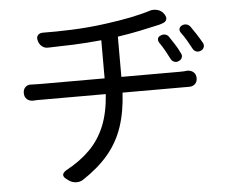

<svg xmlns="http://www.w3.org/2000/svg" viewBox="-54 -808 1108 913"><g transform="rotate(-5 500.0 -351.5)"><path d="M735 -620Q746 -625 757 -622Q768 -619 774 -609Q786 -591 799 -571Q812 -551 823 -527Q829 -517 825 -506.5Q821 -496 809 -491Q799 -486 788 -490Q777 -494 772 -504Q762 -524 750 -545.5Q738 -567 724 -587Q718 -597 720.5 -606.5Q723 -616 735 -620ZM840 -659Q851 -664 862 -661Q873 -658 880 -648Q892 -631 905 -611Q918 -591 931 -568Q937 -558 933.5 -547Q930 -536 918 -531Q908 -526 897 -529.5Q886 -533 880 -544Q870 -563 857.5 -584.5Q845 -606 830 -626Q824 -635 826.5 -644.5Q829 -654 840 -659ZM62 -404Q62 -422 73.5 -432.5Q85 -443 103 -441Q113 -441 119.5 -440.5Q126 -440 149 -440H451V-622Q381 -615 317 -612.5Q253 -610 197 -609Q180 -608 167 -618.5Q154 -629 150 -646Q145 -662 153 -672Q161 -682 178 -682Q237 -681 315.5 -684Q394 -687 476 -698Q613 -716 694 -742Q711 -747 729.5 -742Q748 -737 759 -722L761 -719Q771 -704 767 -692.5Q763 -681 746 -676Q744 -675 740.5 -674Q737 -673 730 -671Q692 -662 638.5 -651Q585 -640 531 -632V-440H808Q821 -440 829.5 -440.5Q838 -441 846 -442Q864 -442 875.5 -431.5Q887 -421 887 -403Q887 -385 875.5 -374.5Q864 -364 846 -365Q837 -365 832.5 -365Q828 -365 809 -365H530Q525 -273 501 -202Q477 -131 429.5 -74.5Q382 -18 309 30Q294 41 274.5 40.5Q255 40 239 29L230 22Q198 0 232 -21Q299 -57 345.5 -103.5Q392 -150 418 -213.5Q444 -277 450 -365H151Q127 -365 120.5 -365Q114 -365 103 -364Q85 -364 73.5 -374.5Q62 -385 62 -404Z"/></g></svg>

Font: Chiron GoRound TC
Style: Regular
Weight: 400
Designer: Ryoko NISHIZUKA 西塚涼子 (kana, bopomofo & ideographs); Paul D. Hunt (Latin, Greek & Cyrillic); Sandoll Communications 산돌커뮤니
Foundry: Adobe
Version: Version 1.000;hotconv 1.1.1;makeotfexe 2.6.0